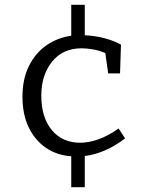

<svg xmlns="http://www.w3.org/2000/svg" viewBox="-20 -754 612 795"><path d="M498 -181Q456 -149 414 -131Q372 -113 331 -108V21H275V-107Q215 -111 169.5 -142.5Q124 -174 98.5 -227.5Q73 -281 73 -353Q73 -427 100 -481Q127 -535 172.5 -566.5Q218 -598 275 -606V-734H331V-608Q374 -606 413.5 -595.5Q453 -585 481 -569L477 -450H428L416 -534Q392 -545 365 -549.5Q338 -554 318 -554Q240 -554 195.5 -498.5Q151 -443 151 -358Q151 -268 194.5 -215.5Q238 -163 312 -163Q348 -163 388.5 -177.5Q429 -192 471 -222Z"/></svg>

Font: Bitter
Style: Regular
Weight: 400
Designer: Sol Matas, and Bitter project Authors
Foundry: Sol Matas
Version: Version 2.001